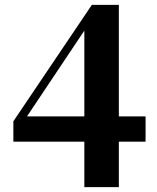

<svg xmlns="http://www.w3.org/2000/svg" viewBox="-20 -770 648 790"><path d="M91 -291 327 -644V-291ZM579 -291H469V-750H358L35 -271V-187H327V0H469V-187H579Z"/></svg>

Font: Noto Serif TC Black
Style: Regular
Weight: 900
Version: Version 1.001;PS 1.001;hotconv 16.6.54;makeotf.lib2.5.65590